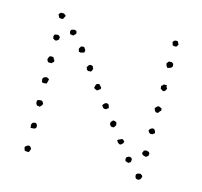

<svg xmlns="http://www.w3.org/2000/svg" viewBox="-106 -842 1017 967"><g transform="rotate(15 402.5 -358.5)"><path d="M685.5 -698.2Q680.7 -711.9 680.7 -713.9Q680.7 -717.8 683.6 -719.2Q686.5 -720.7 689.5 -724.6Q697.3 -726.6 705.1 -724.6Q707 -720.7 709 -717.3Q710.9 -713.9 712.9 -709Q710.9 -706.1 709 -703.1Q707 -700.2 705.1 -697.3Q699.2 -695.3 695.3 -696.3Q691.4 -697.3 685.5 -698.2ZM127 -703.1Q123 -693.4 121.1 -691.9Q119.1 -690.4 119.1 -685.5Q114.3 -682.6 109.9 -682.6Q105.5 -682.6 97.7 -684.6Q93.8 -693.4 92.3 -694.8Q90.8 -696.3 89.8 -700.2Q92.8 -706.1 95.2 -707.5Q97.7 -709 99.6 -711.9Q109.4 -710.9 110.4 -711.9Q111.3 -712.9 113.3 -711.9Q118.2 -710.9 120.1 -708Q122.1 -705.1 127 -703.1ZM199.2 -641.6Q199.2 -637.7 200.7 -635.7Q202.1 -633.8 201.2 -630.9Q200.2 -626 195.8 -623.5Q191.4 -621.1 189.5 -616.2Q184.6 -618.2 173.8 -618.2Q163.1 -631.8 172.9 -642.6Q178.7 -643.6 183.6 -645.5Q188.5 -647.5 194.3 -644.5ZM688.5 -616.2Q690.4 -614.3 695.3 -614.7Q700.2 -615.2 702.1 -616.2Q705.1 -614.3 707.5 -612.3Q710 -610.4 712.9 -608.4Q711.9 -604.5 712.9 -602.1Q713.9 -599.6 712.9 -594.7Q710 -588.9 704.1 -586.4Q698.2 -584 690.4 -582Q686.5 -583 685.5 -585.9Q684.6 -588.9 681.6 -590.8Q681.6 -594.7 680.2 -597.7Q678.7 -600.6 678.7 -603.5Q684.6 -610.4 686.5 -612.3ZM126 -591.8Q126 -586.9 125 -585Q124 -583 126 -580.1Q122.1 -576.2 118.2 -572.8Q114.3 -569.3 107.4 -569.3Q103.5 -570.3 101.6 -572.3Q99.6 -574.2 95.7 -575.2Q95.7 -579.1 94.7 -580.6Q93.8 -582 92.8 -586.9Q96.7 -593.8 96.7 -595.2Q96.7 -596.7 97.7 -597.7Q107.4 -598.6 110.4 -599.6Q113.3 -600.6 116.2 -599.6Q119.1 -596.7 121.6 -595.2Q124 -593.8 126 -591.8ZM237.3 -544.9Q235.4 -553.7 234.4 -554.2Q233.4 -554.7 233.4 -556.6Q233.4 -561.5 235.8 -564.9Q238.3 -568.4 241.2 -573.2Q251 -576.2 253.4 -575.2Q255.9 -574.2 258.8 -573.2Q260.7 -570.3 262.2 -567.4Q263.7 -564.5 266.6 -561.5Q265.6 -553.7 265.6 -551.8Q265.6 -549.8 263.7 -547.9Q252.9 -544.9 250.5 -543.9Q248 -543 247.1 -543ZM710 -495.1Q708 -489.3 710.4 -486.8Q712.9 -484.4 714.8 -481.4Q711.9 -472.7 708.5 -468.3Q705.1 -463.9 700.2 -463.9Q695.3 -462.9 691.4 -466.8Q687.5 -470.7 682.6 -473.6Q683.6 -477.5 682.6 -480.5Q681.6 -483.4 683.6 -488.3Q688.5 -489.3 689.5 -491.7Q690.4 -494.1 692.4 -496.1Q696.3 -498 698.7 -496.6Q701.2 -495.1 706.1 -497.1ZM129.9 -462.9Q122.1 -459 121.1 -454.1Q116.2 -453.1 112.3 -453.6Q108.4 -454.1 100.6 -454.1Q94.7 -463.9 95.2 -465.8Q95.7 -467.8 92.8 -466.8Q95.7 -471.7 97.2 -477.5Q98.6 -483.4 103.5 -485.4Q108.4 -487.3 112.3 -486.3Q116.2 -485.4 121.1 -485.4Q123 -483.4 123.5 -479.5Q124 -475.6 127.9 -474.6Q128.9 -471.7 129.4 -469.2Q129.9 -466.8 129.9 -462.9ZM294.9 -478.5Q296.9 -483.4 299.8 -486.8Q302.7 -490.2 304.7 -494.1Q312.5 -497.1 316.4 -495.6Q320.3 -494.1 324.2 -493.2Q324.2 -489.3 325.7 -486.8Q327.1 -484.4 329.1 -482.4Q327.1 -470.7 325.2 -468.8Q323.2 -466.8 321.3 -463.9Q311.5 -464.8 311.5 -463.9Q311.5 -462.9 309.6 -462.9Q302.7 -464.8 299.8 -468.8Q297.9 -470.7 298.3 -473.6Q298.8 -476.6 294.9 -478.5ZM392.6 -396.5Q393.6 -392.6 390.1 -390.6Q386.7 -388.7 384.8 -386.7Q377 -377.9 370.1 -382.3Q363.3 -386.7 358.4 -388.7Q358.4 -390.6 359.9 -394.5Q361.3 -398.4 361.3 -402.3Q362.3 -406.2 363.8 -407.7Q365.2 -409.2 367.2 -412.1Q376 -413.1 377.4 -413.6Q378.9 -414.1 379.9 -414.1Q387.7 -404.3 390.1 -402.8Q392.6 -401.4 392.6 -396.5ZM714.8 -377.9Q711.9 -376 713.9 -372.6Q715.8 -369.1 714.8 -366.2Q703.1 -354.5 702.1 -350.6Q690.4 -348.6 686 -355Q681.6 -361.3 679.7 -370.1Q689.5 -379.9 691.4 -381.8Q693.4 -383.8 701.2 -382.8Q705.1 -381.8 707.5 -379.4Q710 -377 714.8 -377.9ZM127.9 -372.1Q125 -353.5 121.1 -347.7Q114.3 -346.7 107.4 -346.7Q100.6 -346.7 96.7 -349.6Q96.7 -355.5 95.2 -359.9Q93.8 -364.3 95.7 -368.2Q97.7 -373 104 -376.5Q110.4 -379.9 118.2 -377.9Q121.1 -377 123.5 -375Q126 -373 127.9 -372.1ZM513.7 -249Q511.7 -244.1 513.7 -241.7Q515.6 -239.3 513.7 -234.4Q512.7 -232.4 509.8 -228Q506.8 -223.6 504.9 -222.7Q502 -220.7 499 -222.2Q496.1 -223.6 493.2 -221.7Q484.4 -229.5 483.4 -232.9Q482.4 -236.3 482.4 -240.2Q487.3 -250 490.2 -252.4Q493.2 -254.9 498 -255.9Q508.8 -252.9 509.8 -251Q510.7 -249 513.7 -249ZM713.9 -249Q711.9 -245.1 708.5 -244.1Q705.1 -243.2 703.1 -239.3Q691.4 -238.3 689.5 -239.7Q687.5 -241.2 684.6 -243.2Q678.7 -252 678.7 -252.9Q682.6 -261.7 687.5 -264.6Q692.4 -267.6 696.3 -268.6Q704.1 -267.6 704.6 -266.1Q705.1 -264.6 707 -265.6Q709 -260.7 710.9 -257.3Q712.9 -253.9 713.9 -249ZM456.1 -310.5Q454.1 -306.6 450.7 -305.7Q447.3 -304.7 445.3 -300.8Q433.6 -299.8 431.6 -301.8Q429.7 -303.7 427.7 -304.7Q422.9 -313.5 421.9 -313.5Q420.9 -313.5 420.9 -315.4Q425.8 -324.2 430.2 -327.1Q434.6 -330.1 439.5 -331.1Q446.3 -330.1 447.3 -328.6Q448.2 -327.1 450.2 -328.1Q452.1 -324.2 453.6 -320.3Q455.1 -316.4 456.1 -310.5ZM124 -257.8Q127.9 -250 130.9 -247.1Q130.9 -239.3 127 -235.4Q123 -231.4 118.2 -226.6Q113.3 -226.6 111.8 -228.5Q110.4 -230.5 105.5 -227.5Q97.7 -236.3 98.1 -237.3Q98.6 -238.3 97.7 -239.3Q95.7 -250 97.7 -252Q99.6 -253.9 99.6 -256.8Q107.4 -257.8 112.3 -258.8Q117.2 -259.8 124 -257.8ZM575.2 -168Q573.2 -162.1 573.2 -157.2Q568.4 -155.3 566.4 -151.9Q564.5 -148.4 558.6 -147.5Q554.7 -147.5 552.7 -149.4Q550.8 -151.4 546.9 -152.3Q544.9 -156.2 539.1 -164.1Q542 -166 543.5 -168.5Q544.9 -170.9 549.8 -170.9Q562.5 -179.7 567.4 -174.8Q572.3 -169.9 575.2 -168ZM711.9 -144.5Q713.9 -139.6 712.4 -136.2Q710.9 -132.8 711.9 -128.9Q707 -127 704.1 -123.5Q701.2 -120.1 693.4 -122.1Q682.6 -125 680.7 -128.4Q678.7 -131.8 677.7 -132.8Q676.8 -137.7 679.2 -140.6Q681.6 -143.6 682.6 -150.4Q685.5 -148.4 688 -150.4Q690.4 -152.3 694.3 -152.3Q706.1 -150.4 708 -148.4Q710 -146.5 711.9 -144.5ZM100.6 -113.3Q101.6 -122.1 100.6 -122.6Q99.6 -123 98.6 -125Q100.6 -129.9 102.1 -134.3Q103.5 -138.7 108.4 -140.6Q110.4 -141.6 116.2 -142.1Q122.1 -142.6 124 -140.6Q129.9 -132.8 129.9 -129.4Q129.9 -126 129.9 -121.1Q124 -113.3 123 -113.8Q122.1 -114.3 121.1 -113.3Q109.4 -112.3 106.9 -111.8Q104.5 -111.3 100.6 -113.3ZM634.8 -92.8Q635.7 -85 634.8 -82.5Q633.8 -80.1 632.8 -74.2Q628.9 -74.2 627 -71.3Q625 -68.4 620.1 -69.3Q610.4 -73.2 609.4 -73.2Q608.4 -73.2 606.4 -74.2Q601.6 -88.9 607.4 -94.7Q616.2 -100.6 621.6 -100.1Q627 -99.6 628.9 -98.6ZM703.1 -4.9Q698.2 -2.9 695.8 -1Q693.4 1 688.5 0Q679.7 0 675.8 -9.8Q674.8 -11.7 674.8 -15.6Q674.8 -19.5 674.8 -21.5Q676.8 -27.3 683.6 -29.3Q687.5 -31.2 691.4 -30.8Q695.3 -30.3 699.2 -31.2Q701.2 -27.3 704.1 -26.4Q707 -25.4 708 -21.5Q709 -16.6 706.5 -13.2Q704.1 -9.8 703.1 -4.9ZM125 7.8Q114.3 9.8 111.3 8.3Q108.4 6.8 103.5 7.8Q95.7 -8.8 98.6 -12.7Q100.6 -15.6 103 -16.6Q105.5 -17.6 110.4 -21.5Q118.2 -26.4 126 -18.6Q132.8 -9.8 131.8 -9.3Q130.9 -8.8 130.9 -7.8Z"/></g></svg>

Font: Codystar
Style: Light
Weight: 300
Version: Version 1.000